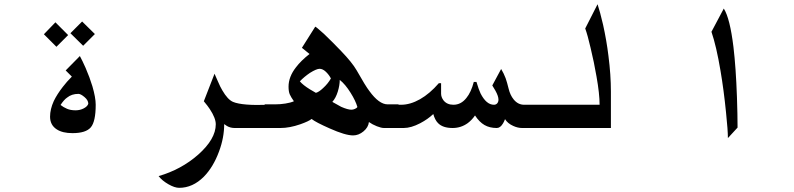

<svg xmlns="http://www.w3.org/2000/svg" viewBox="-20 -608 3772 912"><path d="M303.7 -441.4 248 -385.7 188.5 -445.3 243.2 -502ZM430.7 -446.3 375 -390.6 314.5 -450.2 370.1 -505.9ZM434.6 -110.4Q434.6 -30.3 411.1 -2.9Q387.7 24.4 324.2 24.4Q277.3 24.4 250 6.8Q217.8 -13.7 217.8 -53.7Q217.8 -88.9 235.4 -127.9Q251 -160.2 278.3 -195.3Q296.9 -219.7 321.3 -244.1L292 -273.4L359.4 -341.8Q371.1 -320.3 386.7 -285.2Q406.2 -240.2 418.9 -198.2Q434.6 -144.5 434.6 -110.4ZM399.4 -115.2Q399.4 -131.8 381.3 -147Q363.3 -162.1 352.5 -162.1Q320.3 -162.1 298.8 -144.5Q284.2 -134.8 267.6 -109.4Q281.2 -98.6 298.3 -91.3Q315.4 -84 338.9 -84Q360.4 -84 377.9 -93.3Q395.5 -102.5 399.4 -115.2Z M1256.8 0H1094.7Q1074.2 0 1057.6 -9.8Q1052.7 -12.7 1044.9 -18.6Q1044.9 45.9 1020.5 111.3Q993.2 185.5 948.2 231.4Q895.5 284.2 831.1 284.2Q809.6 284.2 779.8 267.1Q750 250 733.4 228.5Q840.8 197.3 920.9 127Q1004.9 52.7 1004.9 -17.6Q1004.9 -46.9 976.6 -89.8Q967.8 -103.5 948.2 -127L999 -257.8Q1007.8 -237.3 1012.7 -226.6Q1027.3 -192.4 1036.1 -178.7Q1061.5 -134.8 1086.9 -124Q1130.9 -105.5 1256.8 -110.4Z M1677.7 -99.6Q1668.9 -129.9 1645.5 -167Q1620.1 -208 1593.8 -228.5Q1593.8 -203.1 1584.5 -172.9Q1575.2 -142.6 1558.6 -124Q1592.8 -104.5 1600.6 -100.6Q1631.8 -86.9 1649.4 -86.9Q1657.2 -86.9 1666 -90.8Q1674.8 -94.7 1677.7 -99.6ZM1551.8 -235.4Q1542 -253.9 1527.3 -267.6Q1512.7 -281.2 1498 -281.2Q1483.4 -281.2 1452.1 -261.7Q1424.8 -243.2 1404.3 -221.7Q1418.9 -204.1 1452.1 -183.6Q1462.9 -176.8 1480.5 -167Q1495.1 -170.9 1514.6 -189.5Q1538.1 -210.9 1551.8 -235.4ZM1821.3 -112.3H1873V0H1803.7Q1791 0 1770 -8.3Q1749 -16.6 1732.4 -28.3Q1729.5 -2.9 1706.5 16.1Q1683.6 35.2 1657.2 35.2Q1620.1 35.2 1545.9 2Q1479.5 -27.3 1460 -43Q1447.3 -32.2 1406.2 -17.6Q1355.5 0 1312.5 0H1237.3V-112.3H1286.1Q1311.5 -112.3 1335.9 -116.2Q1360.4 -120.1 1376 -127Q1362.3 -146.5 1356.4 -159.7Q1350.6 -172.9 1350.6 -196.3Q1350.6 -243.2 1385.7 -288.1Q1409.2 -319.3 1450.2 -351.6L1414.1 -380.9L1477.5 -481.4Q1480.5 -481.4 1518.6 -447.3Q1564.5 -403.3 1600.6 -365.2Q1652.3 -311.5 1673.8 -274.4Q1716.8 -198.2 1734.4 -175.8Q1780.3 -112.3 1821.3 -112.3Z M2502 -110.4V0H2460Q2439.5 0 2418 -9.8Q2391.6 -21.5 2378.9 -42Q2373 -27.3 2369.1 -21.5Q2356.4 0 2339.8 0Q2305.7 0 2281.2 -14.2Q2256.8 -28.3 2236.3 -59.6Q2221.7 -38.1 2202.1 -23.4Q2169.9 0 2129.9 0Q2083 0 2060.5 -23.4Q2045.9 -38.1 2038.1 -66.4Q2012.7 -42 1975.6 -22.5Q1932.6 0 1897.5 0H1852.5V-110.4H1884.8Q1928.7 -110.4 1975.1 -136.7Q2021.5 -163.1 2064.5 -212.9H2075.2V-163.1Q2075.2 -146.5 2086.9 -130.9Q2103.5 -110.4 2133.8 -110.4Q2169.9 -110.4 2195.3 -142.6Q2217.8 -169.9 2230.5 -218.8H2243.2Q2253.9 -182.6 2262.7 -164.1Q2290 -110.4 2326.2 -110.4Q2335.9 -110.4 2341.8 -117.2Q2347.7 -124 2347.7 -134.8Q2347.7 -151.4 2333 -177.7Q2328.1 -186.5 2318.4 -202.1L2360.4 -280.3Q2373 -259.8 2381.8 -236.3Q2388.7 -216.8 2396 -186.5Q2403.3 -156.2 2419.9 -135.7Q2440.4 -110.4 2469.7 -110.4Z M2881.8 0H2474.6V-110.4H2828.1Q2828.1 -162.1 2813.5 -244.1Q2801.8 -312.5 2785.2 -380.9Q2771.5 -440.4 2759.8 -472.7L2818.4 -587.9Q2830.1 -552.7 2844.7 -490.2Q2861.3 -415 2870.1 -342.8Q2881.8 -252 2881.8 -172.9Z M3483.4 -2 3437.5 47.9Q3437.5 10.7 3428.7 -73.2Q3418 -180.7 3402.3 -272.5Q3382.8 -388.7 3359.4 -457L3418 -567.4Q3447.3 -521.5 3463.9 -384.8Q3475.6 -287.1 3480.5 -146.5Q3483.4 -62.5 3483.4 -2Z"/></svg>

Font: Thabit-Bold
Style: Bold
Weight: 700
Designer: Regenerated by Nadim Shaikli
Foundry: MAK Alagha
Version: 0.01